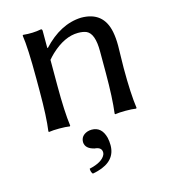

<svg xmlns="http://www.w3.org/2000/svg" viewBox="-101 -522 742 831"><g transform="rotate(-15 269.5 -106.5)"><path d="M256.8 41Q301.3 41 314.9 92.3Q318.8 108.9 318.8 127Q318.8 197.8 236.8 220.7Q225.1 224.1 212.9 226.1Q205.1 217.3 205.1 202.1Q264.2 189 277.8 158.7Q279.8 153.3 279.8 148.9Q279.8 127.4 253.9 123.5Q251 123 249 123Q208.5 113.8 207 84Q207 54.7 237.8 43.9Q247.1 41 256.8 41ZM460 -180.2Q460 -65.4 469.2 0L466.8 2.9Q448.7 0 419.9 0Q391.1 0 373 2.9L371.1 0Q379.9 -68.4 379.9 -180.2V-277.8Q379.9 -356.9 345.7 -372.6Q331.1 -378.9 308.1 -378.9Q247.6 -378.9 185.5 -320.8Q173.3 -309.1 163.1 -296.9V-180.2Q163.1 -64 171.9 0L169.9 2.9Q151.9 0 123 0Q94.2 0 76.2 2.9L74.2 0Q83 -62 83 -180.2V-234.9Q83 -373 74.2 -429.2L76.2 -432.1Q120.1 -427.7 157.2 -435.1Q162.6 -435.1 163.1 -427.2Q163.1 -425.8 163.1 -424.8V-352.1L165 -349.1Q244.6 -435.5 337.9 -439Q437.5 -439 456.5 -342.8Q461.9 -315.4 461.9 -280.8Q461.9 -264.6 460.9 -230.5Q460 -195.8 460 -180.2Z"/></g></svg>

Font: Linux Biolinum Capitals O
Style: Small Caps
Weight: 400
Designer: Philipp H. Poll
Foundry: Philipp H. Poll
Version: Version 1.0.4